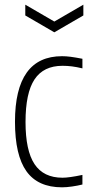

<svg xmlns="http://www.w3.org/2000/svg" viewBox="-20 -790 408 820"><path d="M88 -770 212 -698 336 -770V-724L212 -652L88 -724ZM245 10Q142 10 93 -58.5Q44 -127 44 -270Q44 -550 245 -550Q262 -550 281.5 -547.5Q301 -545 332 -539V-498Q307 -504 287 -506.5Q267 -509 247 -509Q166 -509 127.5 -451Q89 -393 89 -269Q89 -147 127.5 -89Q166 -31 247 -31Q275 -31 332 -43V-2Q312 3 288 6.5Q264 10 245 10Z"/></svg>

Font: Encode Sans Compressed
Style: ExtraLight
Weight: 200
Designer: Pablo Impallari, Andres Torresi
Foundry: Pablo Impallari, Andres Torresi
Version: Version 1.000; ttfautohint (v1.00) -l 8 -r 50 -G 200 -x 14 -